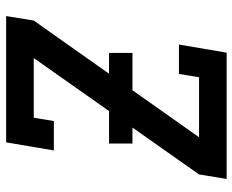

<svg xmlns="http://www.w3.org/2000/svg" viewBox="-88 -688 775 640"><g transform="rotate(90 300.0 -367.5)"><path d="M33 0 48 -92 437 -643H237L226 -576H128L155 -735H576L561 -643L173 -92H372L383 -159H481L454 0ZM156 -343V-421H458V-343Z"/></g></svg>

Font: Iosevka Slab SmBdExObl
Style: Regular
Weight: 600
Width: 7
Italic angle: -9°
Monospace: yes
Designer: Belleve Invis
Foundry: Belleve Invis
Version: Version 11.1.0; ttfautohint (v1.8.3)